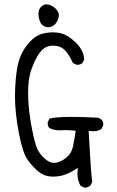

<svg xmlns="http://www.w3.org/2000/svg" viewBox="-20 -854 540 887"><path d="M368.2 12.2Q370.1 12.7 374.3 12.7Q378.4 12.7 384.8 10.5Q391.1 8.3 397.5 3.4L405.8 -13.2Q399.9 -66.9 397 -121.6Q394 -176.3 389.6 -249.5Q404.3 -247.6 410.2 -247.6Q432.1 -247.6 448.2 -257.8L456.5 -274.4Q457 -276.4 457 -280.5Q457 -284.7 455.3 -290.5Q453.6 -296.4 449.2 -301.8L432.6 -310.1Q361.8 -314 311.5 -314Q235.8 -314 208.5 -305.7L200.7 -290Q200.2 -288.1 200.2 -283.9Q200.2 -279.8 201.9 -273.9Q203.6 -268.1 208 -262.7Q228.5 -252 252.9 -252Q256.8 -252 263.9 -252.4Q271 -252.9 281.2 -252.9Q302.2 -252.9 322.3 -250.5L329.6 -249.5Q322.8 -202.6 316.9 -176.3Q310.5 -145.5 286.6 -126Q264.2 -107.4 239.7 -102.5Q234.9 -101.6 230.5 -101.6Q209 -101.6 187.5 -120.6Q163.1 -142.1 152.3 -166Q141.6 -189.9 128.4 -254.4Q109.9 -346.7 109.9 -424.3Q109.9 -453.6 112.8 -479.5Q117.7 -526.4 145.5 -581.1Q173.8 -637.7 211.9 -642.1Q219.2 -643.1 225.6 -643.1Q258.8 -643.1 279.8 -622.1Q298.3 -603.5 316.9 -563L333 -555.2Q335 -554.7 336.9 -554.7Q351.1 -554.7 360.4 -562.5L368.7 -578.6Q367.7 -620.6 330.1 -657.5Q292.5 -694.3 254.9 -701.7Q239.7 -704.6 224.1 -704.6Q200.7 -704.6 176.3 -698.2Q136.2 -687 104 -644.5Q71.3 -601.6 60.8 -546.9Q50.3 -492.2 49.3 -415Q49.3 -411.1 49.3 -407.2Q49.3 -333 67.1 -239.7Q85 -146.5 107.9 -115.2Q131.3 -83 157 -61.8Q182.6 -40.5 213.9 -38.6Q219.7 -38.1 225.6 -38.1Q251 -38.1 273.4 -44.9Q300.8 -53.7 327.1 -70.8L339.8 -78.6L338.4 -64Q337.9 -57.1 337.9 -51.3Q337.9 -21 352.1 4.4ZM252 -783.2Q252 -799.3 237.5 -813.7Q223.1 -828.1 204.6 -832.5Q199.7 -834 195.3 -834Q190.9 -834 186.5 -833Q177.7 -830.1 169.4 -822.3Q157.7 -810.5 157.7 -790.5Q157.7 -777.3 162.1 -761.7Q167 -745.6 174.8 -739.7Q186.5 -730 199.7 -728Q226.6 -728 241.7 -751.5Q248.5 -761.7 251 -775.4Q252 -779.3 252 -783.2Z"/></svg>

Font: Bakudai
Style: ExtraLight
Weight: 200
Version: Version 1.48